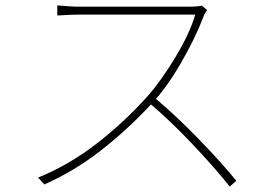

<svg xmlns="http://www.w3.org/2000/svg" viewBox="-20 -682 1017 712"><path d="M734.4 -620.1Q704.1 -540 650.9 -448.2Q597.7 -356.4 542 -296.9Q452.1 -200.2 353.5 -123.5Q254.9 -46.9 144.5 2L121.1 -23.4Q232.4 -68.4 334.5 -146.5Q436.5 -224.6 525.4 -323.2Q579.1 -383.8 631.8 -472.2Q684.6 -560.5 704.1 -627.9H274.4Q248 -627.9 201.2 -625H192.4V-662.1Q212.9 -660.2 234.4 -658.7Q255.9 -657.2 274.4 -657.2H683.6Q698.2 -657.2 709 -658.2Q719.7 -659.2 728.5 -661.1L748 -644.5Q744.1 -639.6 740.2 -632.8Q736.3 -626 734.4 -620.1ZM856.4 -11.7 832 9.8Q774.4 -62.5 691.9 -149.4Q609.4 -236.3 535.2 -298.8L554.7 -318.4Q632.8 -252.9 715.3 -168Q797.9 -83 856.4 -11.7Z"/></svg>

Font: Min Sans VF VF
Style: Regular
Weight: 400
Designer: Jinseong-Kim, NotoSansCJK, Nunito
Foundry: Jinseong-Kim
Version: Version 1.420;Glyphs 3.1.2 (3151)